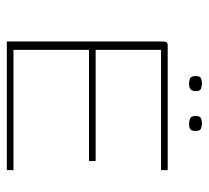

<svg xmlns="http://www.w3.org/2000/svg" viewBox="-44 -554 598 549"><g transform="rotate(90 254.5 -279.0)"><path d="M98 0V-440Q98 -450 99.5 -455Q101 -460 109 -460H466V-441H122V-254H440V-235H122V-19H466V0ZM333 -521Q326 -521 318.5 -524Q311 -527 311 -540Q311 -553 318.5 -555.5Q326 -558 332 -558Q339 -558 346.5 -555.5Q354 -553 354 -540Q354 -527 348 -524Q342 -521 333 -521ZM219 -521Q210 -521 203.5 -524Q197 -527 197 -541Q197 -553 204 -555.5Q211 -558 218 -558Q225 -558 232.5 -555.5Q240 -553 240 -541Q240 -528 233.5 -524.5Q227 -521 219 -521Z"/></g></svg>

Font: Genos Thin
Style: Regular
Weight: 100
Designer: Robert E. Leuschke
Foundry: Robert E. Leuschke
Version: Version 1.010